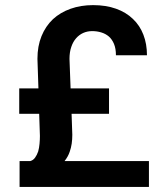

<svg xmlns="http://www.w3.org/2000/svg" viewBox="-20 -741 640 761"><path d="M263.7 -290H412.1V-390.6H259.8L255.4 -507.8Q255.4 -534.2 262.5 -554.9Q269.5 -575.7 281.7 -589.4Q293.5 -603 309.8 -610.4Q326.2 -617.7 345.7 -617.7Q364.3 -617.7 381.3 -612.5Q398.4 -607.4 411.6 -596.2Q424.3 -585 431.9 -566.7Q439.5 -548.3 439.5 -522H562.5Q562.5 -566.9 548.3 -603.5Q534.2 -640.1 506.8 -666Q479.5 -692.4 439.7 -706.5Q399.9 -720.7 349.1 -720.7Q300.3 -720.7 259.8 -706.3Q219.2 -691.9 189.9 -665Q160.6 -637.2 144.5 -597.7Q128.4 -558.1 128.4 -507.8L132.3 -390.6H56.2V-290H135.3L138.2 -202.1Q138.2 -187.5 136.7 -171.1Q135.3 -154.8 131.3 -140.6Q126.5 -126.5 118.9 -116Q111.3 -105.5 99.6 -102.5H57.6V0H570.3V-102.5H235.8Q242.7 -111.3 247.8 -120.4Q252.9 -129.4 256.3 -139.6Q261.7 -154.8 264.2 -171.6Q266.6 -188.5 266.6 -207Z"/></svg>

Font: Roboto Mono SemiBold
Style: Regular
Weight: 600
Monospace: yes
Designer: Google
Version: Version 3.000